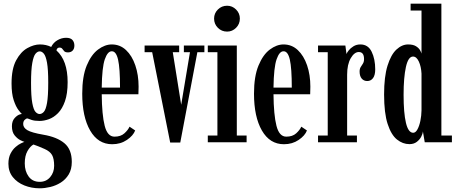

<svg xmlns="http://www.w3.org/2000/svg" viewBox="-20 -770 2471 1039"><path d="M195 249Q150.5 249 111.8 233.5Q73 218 49.2 188.2Q25.5 158.5 25.5 116Q25.5 83.5 37 61.2Q48.5 39 64.2 25.5Q80 12 93.8 5.5Q107.5 -1 112 -2.5Q106.5 -3.5 90.2 -11.5Q74 -19.5 59.2 -37.5Q44.5 -55.5 44.5 -87Q44.5 -114.5 59 -130.8Q73.5 -147 88 -151Q95 -153.5 98.5 -153Q93.5 -157 79.8 -174.8Q66 -192.5 54.2 -227.8Q42.5 -263 42.5 -318.5Q42.5 -397.5 67.5 -443.8Q92.5 -490 128.2 -509.8Q164 -529.5 196 -529.5Q229.5 -529.5 257 -516Q268.5 -539.5 291 -552.5Q313.5 -565.5 337.5 -565.5Q362 -565.5 372.2 -553.5Q382.5 -541.5 382.5 -523.5Q382.5 -506 373 -496.2Q363.5 -486.5 348 -486.5Q333.5 -486.5 327.5 -493Q321.5 -499.5 317 -506Q312.5 -512.5 302 -512.5Q288 -512.5 285.5 -497Q346 -443 346 -325.5Q346 -263 331.5 -222Q317 -181 294 -157.8Q271 -134.5 244.5 -125Q218 -115.5 194 -115.5Q167 -115.5 150.5 -121.2Q134 -127 130.5 -128.5Q128.5 -129 128 -129Q121 -129 113.2 -121Q105.5 -113 105.5 -99Q105.5 -79 128.2 -65.5Q151 -52 214.5 -41Q288.5 -28.5 328.5 5Q368.5 38.5 368.5 106Q368.5 146.5 351.8 174Q335 201.5 308.8 218Q282.5 234.5 252.2 241.8Q222 249 195 249ZM194 -153Q206.5 -153 217.2 -164.8Q228 -176.5 234.5 -213Q241 -249.5 241 -323.5Q241 -394.5 234.5 -430.5Q228 -466.5 217.5 -479.2Q207 -492 195 -492Q183 -492 172.2 -479.2Q161.5 -466.5 154.8 -429.8Q148 -393 148 -321.5Q148 -248 154.8 -212Q161.5 -176 172.2 -164.5Q183 -153 194 -153ZM195 214Q230 214 251.5 188.5Q273 163 273 127.5Q273 89 261.8 69Q250.5 49 221 36Q206 29 188 22Q170 15 161 12Q143.5 21.5 128.8 47.2Q114 73 114 114Q114 156.5 135 185.2Q156 214 195 214Z M587 10.5Q510.5 10.5 467.8 -63.8Q425 -138 425 -263Q425 -356.5 449.2 -415.2Q473.5 -474 510.5 -501.8Q547.5 -529.5 585 -529.5Q629.5 -529.5 662 -499Q694.5 -468.5 712.2 -416.5Q730 -364.5 730 -301Q730 -279 729 -260H530.5Q531.5 -148.5 546.5 -89.5Q561.5 -30.5 599.5 -30.5Q633.5 -30.5 653.2 -48.5Q673 -66.5 681 -84.5L711.5 -64Q701 -36 666.8 -12.8Q632.5 10.5 587 10.5ZM585 -492.5Q562.5 -493 547.2 -449.2Q532 -405.5 530.5 -296H629.5Q629.5 -401 619 -447Q608.5 -493 585 -492.5Z M901 1.5 803.5 -487.5H762.5V-523.5H949.5V-487.5H915L960.5 -203L1008 -487.5H975V-523.5H1086V-487.5H1048L955.5 1.5Z M1209 -599Q1179.5 -599 1159 -619.5Q1138.5 -640 1138.5 -669.5Q1138.5 -698 1159 -718.5Q1179.5 -739 1209 -739Q1237 -739 1257.5 -718.5Q1278 -698 1278 -669.5Q1278 -640 1257.5 -619.5Q1237 -599 1209 -599ZM1104.5 0V-36.5H1156.5V-487.5H1104.5V-523.5H1261.5V-36.5H1314.5V0Z M1516.5 10.5Q1440 10.5 1397.2 -63.8Q1354.5 -138 1354.5 -263Q1354.5 -356.5 1378.8 -415.2Q1403 -474 1440 -501.8Q1477 -529.5 1514.5 -529.5Q1559 -529.5 1591.5 -499Q1624 -468.5 1641.8 -416.5Q1659.5 -364.5 1659.5 -301Q1659.5 -279 1658.5 -260H1460Q1461 -148.5 1476 -89.5Q1491 -30.5 1529 -30.5Q1563 -30.5 1582.8 -48.5Q1602.5 -66.5 1610.5 -84.5L1641 -64Q1630.5 -36 1596.2 -12.8Q1562 10.5 1516.5 10.5ZM1514.5 -492.5Q1492 -493 1476.8 -449.2Q1461.5 -405.5 1460 -296H1559Q1559 -401 1548.5 -447Q1538 -493 1514.5 -492.5Z M1701 0V-36.5H1753.5V-487.5H1701V-523.5H1849L1855 -477.5Q1857 -484.5 1866.8 -497Q1876.5 -509.5 1892.8 -519.5Q1909 -529.5 1930 -529.5Q1972 -529.5 1991.2 -490Q2010.5 -450.5 2010.5 -394.5Q2010.5 -363.5 1998.8 -347.5Q1987 -331.5 1967.5 -331.5Q1948.5 -331.5 1937.2 -345Q1926 -358.5 1926 -382.5Q1926 -398 1932 -407.2Q1938 -416.5 1944 -426Q1950 -435.5 1950 -450.5Q1950 -488.5 1921.5 -488.5Q1897.5 -488.5 1878 -455Q1858.5 -421.5 1858.5 -365.5V-36.5H1911.5V0Z M2195.5 10Q2159.5 10 2128.2 -15Q2097 -40 2077.8 -98.8Q2058.5 -157.5 2058.5 -259Q2058.5 -355 2077 -414.5Q2095.5 -474 2125.2 -501.8Q2155 -529.5 2188.5 -529.5Q2215.5 -529.5 2230.8 -520Q2246 -510.5 2252.8 -498.8Q2259.5 -487 2261 -480V-713H2202V-750H2368.5V-36.5H2425.5V0H2278.5L2268.5 -59Q2267.5 -45.5 2259 -29.5Q2250.5 -13.5 2234.8 -1.8Q2219 10 2195.5 10ZM2216 -51.5Q2229 -51.5 2239 -69.8Q2249 -88 2254.8 -115.8Q2260.5 -143.5 2261 -173V-371.5Q2259 -410 2246.5 -437Q2234 -464 2215 -464Q2189 -464 2176.5 -407.2Q2164 -350.5 2164 -257Q2164 -158.5 2176.8 -105Q2189.5 -51.5 2216 -51.5Z"/></svg>

Font: Imbue 10pt SemiBold
Style: Regular
Weight: 600
Designer: Tyler Finck
Foundry: Etcetera Type Company
Version: Version 1.102; ttfautohint (v1.8.3)